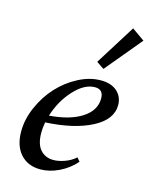

<svg xmlns="http://www.w3.org/2000/svg" viewBox="-111 -790 688 874"><g transform="rotate(15 233.0 -353.5)"><path d="M323.7 -504.9 288.1 -528.8 406.7 -718.3 466.3 -676.3ZM163.6 11.2Q105 11.2 70.3 -27.3Q35.6 -65.9 35.6 -133.8Q35.6 -191.4 61.3 -249.5Q86.9 -307.6 127.4 -351.8Q168 -396 221.2 -423.8Q274.4 -451.7 327.1 -451.7Q376 -451.7 403.6 -426.8Q431.2 -401.9 431.2 -362.8Q431.2 -294.4 347.9 -251.2Q264.6 -208 130.4 -201.2Q125.5 -173.3 125.5 -151.9Q125.5 -98.1 148.7 -71.8Q171.9 -45.4 210.4 -45.4Q234.4 -45.4 263.2 -55.7Q292 -65.9 314 -85.4L328.1 -68.4Q295.9 -31.7 251.7 -10.3Q207.5 11.2 163.6 11.2ZM309.1 -414.6Q259.3 -414.6 210.4 -361.3Q161.6 -308.1 139.2 -235.4Q236.3 -242.7 292.5 -279.1Q348.6 -315.4 348.6 -372.1Q348.6 -414.6 309.1 -414.6Z"/></g></svg>

Font: Elstob 10pt Medium
Style: Italic
Weight: 500
Italic angle: -20°
Designer: Peter S. Baker
Version: Version 1.015